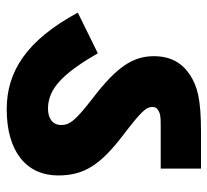

<svg xmlns="http://www.w3.org/2000/svg" viewBox="-44 -618 633 586"><g transform="rotate(90 273.0 -325.5)"><path d="M516 -186C516 -265 484 -315 392 -385C320 -440 307 -455 307 -473C307 -482 310 -488 317 -491C327 -498 337 -499 363 -499H495V-622H384C279 -622 244 -610 210 -589C172 -564 152 -529 152 -478C152 -415 184 -365 281 -291C351 -237 362 -220 362 -195C362 -167 339 -155 312 -155C247 -155 201 -208 143 -307L19 -246C104 -89 199 -29 314 -29C444 -29 516 -90 516 -186Z"/></g></svg>

Font: Noto Sans Devanagari UI ExtraBold
Style: Regular
Weight: 800
Designer: Jelle Bosma - Monotype Design Team
Foundry: Monotype Imaging Inc.
Version: Version 2.003